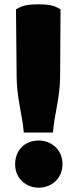

<svg xmlns="http://www.w3.org/2000/svg" viewBox="-20 -853 326 888"><path d="M57 -495C58 -398 83 -324 90 -240H225C231 -323 257 -399 258 -495L260 -810C240 -820 227 -833 157 -833C87 -833 74 -820 54 -810ZM159 15C218 15 269 -27 269 -94C269 -160 218 -203 159 -203C93 -203 50 -157 50 -93C50 -27 101 15 159 15Z"/></svg>

Font: Repo ExtraBlack
Style: Regular
Weight: 400
Designer: Stefan Peev
Foundry: Context Ltd
Version: Version 001.502